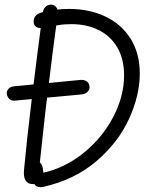

<svg xmlns="http://www.w3.org/2000/svg" viewBox="-20 -762 660 807"><path d="M8.5 -368Q8 -376 11.5 -382.8Q15 -389.5 22 -394Q29 -398.5 37.5 -399L317 -426Q333.5 -427.5 343.8 -420.5Q354 -413.5 356 -400.5Q357.5 -392 353.8 -384.2Q350 -376.5 341.8 -371.2Q333.5 -366 322 -365L42.5 -339Q32.5 -338 25.2 -341.8Q18 -345.5 13.8 -352.5Q9.5 -359.5 8.5 -368ZM122 -2Q122 -10.5 125.5 -17Q129 -23.5 137 -28Q145 -32.5 158 -35Q251.5 -55 330.5 -118.5Q409.5 -182 455.5 -269.5Q501.5 -357 501.5 -445Q501.5 -515 472.5 -563.5Q443.5 -612 393.5 -636.2Q343.5 -660.5 280.5 -660.5Q265.5 -660.5 251.2 -659.5Q237 -658.5 223 -656Q210 -654.5 195.8 -651.5Q181.5 -648.5 168.5 -645.5Q148 -641 134.8 -647.5Q121.5 -654 121.5 -670.5Q121.5 -687.5 131 -697Q140.5 -706.5 160 -711Q188 -718 215.5 -721.2Q243 -724.5 270.5 -724.5Q355 -724.5 422.5 -692.8Q490 -661 528.8 -599.5Q567.5 -538 567.5 -453Q567.5 -361 522 -261.8Q476.5 -162.5 384.8 -84.2Q293 -6 161.5 23.5Q149.5 26 140.5 23.8Q131.5 21.5 126.8 14.8Q122 8 122 -2ZM81 -48.5Q92.5 -172.5 113.5 -345.8Q134.5 -519 159 -705Q161.5 -723.5 170.8 -733Q180 -742.5 194.5 -742.5Q203.5 -742.5 210.8 -737.2Q218 -732 221.2 -722.5Q224.5 -713 223 -701Q203.5 -566.5 171.5 -299.5Q159.5 -193.5 145 -57L132.5 -90.5Q147.5 -83.5 154.8 -70Q162 -56.5 162 -33Q162 -20 156.5 -9.8Q151 0.5 141 6.2Q131 12 118 12Q98 12 88 -3Q78 -18 81 -48.5Z"/></svg>

Font: Monaspace Radon Var
Style: Regular
Weight: 400
Designer: Riley Cran and the Lettermatic Team
Version: Version 1.000 (Monaspace Radon Var)